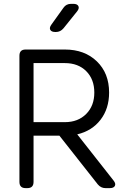

<svg xmlns="http://www.w3.org/2000/svg" viewBox="-20 -969 646 989"><path d="M268.1 -804.2H265.1Q245.1 -804.2 239 -815.2Q232.9 -826.2 245.1 -842.8L307.1 -929.2Q320.8 -949.2 346.2 -949.2H357.9Q377.9 -949.2 383.8 -937.5Q389.6 -925.8 377 -910.2L307.1 -823.2Q291 -804.2 268.1 -804.2ZM121.1 0H111.8Q80.1 0 80.1 -32.2V-682.1Q80.1 -713.9 111.8 -713.9H314Q416 -713.9 479 -652.8Q542 -591.8 542 -492.2Q542 -409.7 498 -352.3Q454.1 -294.9 377.9 -276.9L564.9 -39.1Q577.6 -23.4 571.8 -11.7Q565.9 0 545.9 0H522.9Q500 0 483.9 -19L286.1 -270H152.8V-32.2Q152.8 0 121.1 0ZM152.8 -339.8H314Q381.8 -339.8 423.8 -381.8Q465.8 -423.8 465.8 -492.2Q465.8 -560.5 424.3 -602.3Q382.8 -644 314 -644H152.8Z"/></svg>

Font: Arcon Rounded-
Style: Regular
Weight: 400
Designer: M. Zarth
Foundry: martin zarth - visuelle & digitale kommunikation
Version: Version 1.110;PS 001.110;hotconv 1.0.70;makeotf.lib2.5.58329